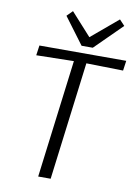

<svg xmlns="http://www.w3.org/2000/svg" viewBox="-104 -1044 792 1110"><g transform="rotate(10 292.5 -488.5)"><path d="M315.9 -788.1 199.7 -943.8 232.4 -976.6 351.6 -844.7 508.3 -976.6 539.1 -943.8 381.8 -788.1ZM200.2 0 287.6 -692.9 67.4 -688.5 75.7 -747.1H585.4L577.1 -688.5L360.8 -692.9L273.4 0Z"/></g></svg>

Font: HaufeMerriweatherSansLt
Style: Italic
Weight: 300
Designer: Eben Sorkin ( eben@eyebytes.com )
Foundry: Eben Sorkin
Version: Version 1.56